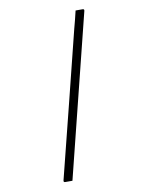

<svg xmlns="http://www.w3.org/2000/svg" viewBox="-99 -828 797 1058"><g transform="rotate(-10 300.0 -299.5)"><path d="M399 -760H438Q449 -760 446 -749Q390 -522 332.5 -294Q275 -66 219 161H179Q168 161 171 150Q222 -53 273 -256Q324 -459 374 -661Q381 -686 387 -710.5Q393 -735 399 -760Z"/></g></svg>

Font: Recursive Mn Lnr St Lt
Style: Italic
Weight: 300
Italic angle: -15°
Monospace: yes
Version: Version 1.079;hotconv 1.0.112;makeotfexe 2.5.65598; ttfautoh